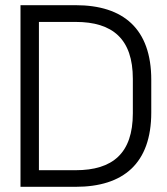

<svg xmlns="http://www.w3.org/2000/svg" viewBox="-20 -720 644 740"><path d="M59 0H271.5C455.5 0 563 -90 563 -286.5V-412.5C563 -609 455.5 -700 271.5 -700H59ZM271.5 -64H130V-635.5H271.5C414 -635.5 492 -570 492 -416V-283.5C492 -129 414 -64 271.5 -64Z"/></svg>

Font: MCL Standard Light
Style: Regular
Weight: 300
Designer: Květoslav Bartoš
Foundry: Florian Karsten
Version: Version 1.001;Glyphs 3.2.3 (3260)